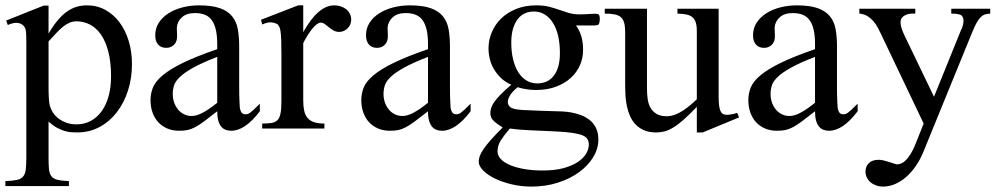

<svg xmlns="http://www.w3.org/2000/svg" viewBox="-26 -480 3724 717"><path d="M466.8 -240.7Q466.8 -188 451.9 -141.6Q437 -95.2 409.9 -60.3Q382.8 -25.4 345.2 -5.4Q307.6 14.6 261.7 14.6Q251 14.6 238.8 13.7Q226.6 12.7 213.4 8.5Q200.2 4.4 185.5 -3.7Q170.9 -11.7 155.3 -25.9V109.4Q155.3 135.7 157 152.3Q158.7 168.9 166.3 178.5Q173.8 188 189.2 191.7Q204.6 195.3 231.4 196.3V214.8H-5.9V196.3Q21.5 195.3 37.1 191.9Q52.7 188.5 60.5 179Q68.4 169.4 70.3 152.3Q72.3 135.3 72.3 107.4V-315.9Q72.3 -334.5 72 -346.4Q71.8 -358.4 70.3 -366.5Q68.8 -374.5 65.4 -379.4Q62 -384.3 56.2 -388.7Q48.3 -394 36.4 -394.8Q24.4 -395.5 2.9 -386.7L-2.9 -403.3L136.7 -459H155.3V-354.5Q172.4 -383.8 189.5 -404.1Q206.5 -424.3 224.1 -436.8Q241.7 -449.2 260.3 -454.6Q278.8 -460 299.3 -460Q336.4 -460 367.2 -443.1Q397.9 -426.3 420.2 -396.7Q442.4 -367.2 454.6 -327.1Q466.8 -287.1 466.8 -240.7ZM388.7 -194.3Q388.7 -248.5 378.4 -287.6Q368.2 -326.7 350.6 -351.6Q333 -376.5 309.6 -388.4Q286.1 -400.4 259.8 -400.4Q245.1 -400.4 232.7 -394.8Q220.2 -389.2 208 -379.2Q195.8 -369.1 183.1 -355.5Q170.4 -341.8 155.3 -325.2V-157.7Q155.3 -105.5 159.7 -86.4Q163.1 -73.7 170.9 -61Q178.7 -48.3 191.4 -38.3Q204.1 -28.3 221.2 -22Q238.3 -15.6 259.8 -15.6Q288.6 -15.6 312.3 -28.1Q335.9 -40.5 352.8 -63.5Q369.6 -86.4 379.2 -119.6Q388.7 -152.8 388.7 -194.3Z M944.3 -64.5Q889.2 8.3 837.4 8.3Q826.7 8.3 817.1 4.9Q807.6 1.5 800.5 -6.8Q793.5 -15.1 789.3 -29.1Q785.2 -43 785.2 -64.5Q755.9 -41.5 736.6 -27.1Q717.3 -12.7 702.4 -4.9Q687.5 2.9 674.1 5.6Q660.6 8.3 643.1 8.3Q619.1 8.3 599.6 0.2Q580.1 -7.8 565.9 -22.7Q551.8 -37.6 543.9 -58.8Q536.1 -80.1 536.1 -106Q536.1 -130.9 545.2 -153.3Q554.2 -175.8 581.1 -198.5Q607.9 -221.2 656.7 -245.1Q705.6 -269 785.2 -296.4V-314.9Q785.2 -347.2 780 -369.1Q774.9 -391.1 764.6 -405Q754.4 -418.9 738.8 -425Q723.1 -431.2 701.7 -431.2Q670.9 -431.2 653.3 -415.3Q635.7 -399.4 634.3 -376.5L635.3 -347.2Q636.2 -326.2 624.8 -313.7Q613.3 -301.3 594.7 -301.3Q575.2 -301.3 564.5 -313.7Q553.7 -326.2 553.7 -348.1Q553.7 -374.5 567.1 -395.3Q580.6 -416 603.3 -430.4Q626 -444.8 655.5 -452.4Q685.1 -460 717.3 -460Q765.6 -460 795.2 -449.5Q824.7 -439 840.8 -419.2Q856.9 -399.4 862.1 -371.1Q867.2 -342.8 867.2 -307.6V-155.3Q867.2 -124 868.2 -104Q869.1 -84 869.6 -77.1Q872.1 -64 877 -58.6Q881.8 -53.2 891.1 -53.2Q895.5 -53.2 899.4 -54.4Q903.3 -55.7 908.7 -59.6Q914.1 -63.5 922.4 -71.3Q930.7 -79.1 944.3 -92.8ZM785.2 -267.6Q728.5 -245.6 695.6 -227.3Q662.6 -209 645.5 -192.4Q628.4 -175.8 623.8 -160.4Q619.1 -145 619.1 -128.9Q619.1 -111.3 624.5 -96.7Q629.9 -82 638.9 -71Q647.9 -60.1 660.4 -53.7Q672.9 -47.4 687 -46.9Q706.1 -45.9 730.2 -58.6Q754.4 -71.3 785.2 -96.2Z M1285.6 -406.2Q1285.6 -397.5 1282.2 -389.2Q1278.8 -380.9 1272.7 -374.8Q1266.6 -368.7 1258.5 -364.7Q1250.5 -360.8 1241.2 -360.8Q1229 -360.8 1219.5 -366.2Q1210 -371.6 1202.1 -378.2Q1194.3 -384.8 1187 -390.1Q1179.7 -395.5 1171.9 -395.5Q1159.7 -395.5 1142.3 -375.2Q1125 -355 1106.4 -319.3V-104Q1106.4 -83 1109.9 -66.9Q1113.3 -50.8 1122.1 -40Q1130.9 -29.3 1146.2 -23.9Q1161.6 -18.6 1185.5 -18.6V0H953.1V-18.6Q974.1 -18.6 988 -20.8Q1002 -22.9 1010 -31.2Q1018.1 -39.6 1021.5 -56.2Q1024.9 -72.8 1024.9 -101.1V-274.4Q1024.9 -309.6 1024.2 -330.3Q1023.4 -351.1 1021.7 -362.8Q1020 -374.5 1017.1 -379.9Q1014.2 -385.3 1010.3 -389.6Q999.5 -395.5 986.6 -396.5Q973.6 -397.5 953.1 -388.7L948.7 -406.2L1087.4 -460H1106.4V-359.9Q1162.1 -460 1222.2 -460Q1235.4 -460 1247.1 -456.1Q1258.8 -452.1 1267.3 -445.1Q1275.9 -438 1280.8 -428Q1285.6 -418 1285.6 -406.2Z M1731.4 -64.5Q1676.3 8.3 1624.5 8.3Q1613.8 8.3 1604.2 4.9Q1594.7 1.5 1587.6 -6.8Q1580.6 -15.1 1576.4 -29.1Q1572.3 -43 1572.3 -64.5Q1543 -41.5 1523.7 -27.1Q1504.4 -12.7 1489.5 -4.9Q1474.6 2.9 1461.2 5.6Q1447.8 8.3 1430.2 8.3Q1406.2 8.3 1386.7 0.2Q1367.2 -7.8 1353 -22.7Q1338.9 -37.6 1331.1 -58.8Q1323.2 -80.1 1323.2 -106Q1323.2 -130.9 1332.3 -153.3Q1341.3 -175.8 1368.2 -198.5Q1395 -221.2 1443.8 -245.1Q1492.7 -269 1572.3 -296.4V-314.9Q1572.3 -347.2 1567.1 -369.1Q1562 -391.1 1551.8 -405Q1541.5 -418.9 1525.9 -425Q1510.3 -431.2 1488.8 -431.2Q1458 -431.2 1440.4 -415.3Q1422.9 -399.4 1421.4 -376.5L1422.4 -347.2Q1423.3 -326.2 1411.9 -313.7Q1400.4 -301.3 1381.8 -301.3Q1362.3 -301.3 1351.6 -313.7Q1340.8 -326.2 1340.8 -348.1Q1340.8 -374.5 1354.2 -395.3Q1367.7 -416 1390.4 -430.4Q1413.1 -444.8 1442.6 -452.4Q1472.2 -460 1504.4 -460Q1552.7 -460 1582.3 -449.5Q1611.8 -439 1627.9 -419.2Q1644 -399.4 1649.2 -371.1Q1654.3 -342.8 1654.3 -307.6V-155.3Q1654.3 -124 1655.3 -104Q1656.2 -84 1656.7 -77.1Q1659.2 -64 1664.1 -58.6Q1668.9 -53.2 1678.2 -53.2Q1682.6 -53.2 1686.5 -54.4Q1690.4 -55.7 1695.8 -59.6Q1701.2 -63.5 1709.5 -71.3Q1717.8 -79.1 1731.4 -92.8ZM1572.3 -267.6Q1515.6 -245.6 1482.7 -227.3Q1449.7 -209 1432.6 -192.4Q1415.5 -175.8 1410.9 -160.4Q1406.2 -145 1406.2 -128.9Q1406.2 -111.3 1411.6 -96.7Q1417 -82 1426 -71Q1435.1 -60.1 1447.5 -53.7Q1460 -47.4 1474.1 -46.9Q1493.2 -45.9 1517.3 -58.6Q1541.5 -71.3 1572.3 -96.2Z M2213.9 -407.7Q2213.9 -405.3 2212.9 -398.7Q2211.9 -392.1 2209.5 -388.7Q2207 -386.7 2202.9 -386Q2198.7 -385.3 2193.8 -384.8Q2188.5 -384.3 2182.1 -384.8H2125Q2137.7 -367.7 2144.5 -345.5Q2151.4 -323.2 2151.4 -295.4Q2151.9 -264.6 2140.1 -237.3Q2128.4 -210 2105.7 -189.2Q2083 -168.5 2050.3 -156.2Q2017.6 -144 1975.6 -144Q1958.5 -144 1941.4 -146.5Q1924.3 -148.9 1907.2 -154.3Q1897.5 -147 1888.7 -137.2Q1879.9 -127.4 1875 -117.4Q1870.1 -107.4 1870.4 -97.9Q1870.6 -88.4 1877.9 -81.5Q1880.9 -78.6 1885 -76.7Q1889.2 -74.7 1896.5 -73Q1903.8 -71.3 1915.5 -70.1Q1927.2 -68.8 1945.8 -68.4Q1963.9 -67.4 1989.7 -66.4Q2016.1 -65.4 2052.2 -64.5Q2061 -64.5 2075.9 -63.7Q2090.8 -63 2108.4 -59.8Q2126 -56.6 2143.6 -50Q2161.1 -43.5 2175.8 -32Q2190.4 -20.5 2199.5 -2.4Q2208.5 15.6 2208.5 41.5Q2208.5 75.2 2189.5 106.7Q2170.4 138.2 2136.7 162.8Q2103 187.5 2057.4 202.1Q2011.7 216.8 1958 216.8Q1920.9 216.8 1885.5 208.5Q1850.1 200.2 1822.8 187Q1795.4 173.8 1778.6 157Q1761.7 140.1 1761.7 123Q1761.7 113.3 1765.9 102.1Q1770 90.8 1780 76.2Q1790 61.5 1807.4 42Q1824.7 22.5 1851.1 -3.9Q1828.6 -18.1 1816.9 -29.3Q1805.2 -40.5 1805.2 -57.6Q1805.2 -66.4 1807.9 -75.9Q1810.5 -85.4 1818.8 -97.7Q1827.1 -109.9 1842.5 -126Q1857.9 -142.1 1883.3 -163.6Q1861.8 -172.9 1845.9 -187.7Q1830.1 -202.6 1819.3 -220.5Q1808.6 -238.3 1803.5 -258.5Q1798.3 -278.8 1798.3 -299.3Q1798.3 -330.6 1810.5 -359.6Q1822.8 -388.7 1845.5 -410.9Q1868.2 -433.1 1901.4 -446.5Q1934.6 -460 1976.1 -460Q2004.9 -460 2025.4 -454.6Q2045.9 -449.2 2063.2 -443.1Q2080.6 -437 2098.1 -431.6Q2115.7 -426.3 2138.7 -426.3Q2153.8 -426.3 2163.8 -427Q2173.8 -427.7 2181.2 -428.2Q2188.5 -428.7 2194.3 -428.7Q2200.7 -428.7 2207.5 -427.2Q2213.9 -425.8 2213.9 -407.7ZM2064.9 -282.7Q2064.9 -317.4 2058.3 -345.7Q2051.8 -374 2039.1 -394.3Q2026.4 -414.6 2008.5 -425.8Q1990.7 -437 1967.8 -437Q1950.2 -437 1934.8 -430.4Q1919.4 -423.8 1908 -409.4Q1896.5 -395 1889.9 -373Q1883.3 -351.1 1883.3 -320.3Q1883.3 -287.1 1889.9 -259.3Q1896.5 -231.4 1908.9 -211.2Q1921.4 -190.9 1939.5 -179.7Q1957.5 -168.5 1981 -168.5Q1998.5 -168.5 2013.9 -175Q2029.3 -181.6 2040.8 -195.6Q2052.2 -209.5 2058.6 -231Q2064.9 -252.4 2064.9 -282.7ZM2172.9 59.6Q2172.9 47.9 2167.7 39.3Q2162.6 30.8 2148.7 25.1Q2134.8 19.5 2110.6 16.1Q2086.4 12.7 2047.9 10.7Q1992.7 8.3 1950.2 6.3Q1907.7 4.4 1877.9 0Q1856.9 24.4 1844.5 43.7Q1832 63 1832 85.4Q1832 101.1 1844.2 114Q1856.4 127 1878.9 136.5Q1901.4 146 1932.4 151.4Q1963.4 156.7 2001 156.7Q2044.9 156.7 2077.1 148.2Q2109.4 139.6 2130.6 125.7Q2151.9 111.8 2162.4 94.5Q2172.9 77.1 2172.9 59.6Z M2598.1 14.6H2576.2V-81.1Q2547.9 -51.3 2526.6 -32.7Q2505.4 -14.2 2488 -3.7Q2470.7 6.8 2455.6 10.7Q2440.4 14.6 2424.3 14.6Q2398.4 14.6 2379.6 6.6Q2360.8 -1.5 2347.9 -14.9Q2335 -28.3 2327.1 -45.9Q2319.3 -63.5 2315.2 -82.8Q2311 -102.1 2309.8 -122.1Q2308.6 -142.1 2308.6 -159.7V-359.9Q2308.6 -381.8 2304.7 -395.5Q2300.8 -409.2 2291.7 -416.5Q2282.7 -423.8 2268.1 -426.5Q2253.4 -429.2 2232.4 -429.2V-447.3H2390.1V-147.9Q2390.1 -128.9 2392.6 -110.6Q2395 -92.3 2403.1 -77.9Q2411.1 -63.5 2425.8 -54.7Q2440.4 -45.9 2464.4 -45.9Q2474.1 -45.9 2485.6 -48.8Q2497.1 -51.8 2511 -59.1Q2524.9 -66.4 2541 -78.6Q2557.1 -90.8 2576.2 -109.4V-363.8Q2576.2 -384.3 2572 -396.7Q2567.9 -409.2 2559.1 -416.3Q2550.3 -423.3 2536.6 -426Q2522.9 -428.7 2503.9 -429.2V-447.3H2657.7V-118.7Q2657.7 -98.6 2659.4 -85.7Q2661.1 -72.8 2664.8 -64.9Q2668.5 -57.1 2674.3 -54.2Q2680.2 -51.3 2688 -51.3Q2694.8 -51.3 2705.6 -53Q2716.3 -54.7 2727.1 -58.6L2733.9 -41.5Z M3176.8 -64.5Q3121.6 8.3 3069.8 8.3Q3059.1 8.3 3049.6 4.9Q3040 1.5 3033 -6.8Q3025.9 -15.1 3021.7 -29.1Q3017.6 -43 3017.6 -64.5Q2988.3 -41.5 2969 -27.1Q2949.7 -12.7 2934.8 -4.9Q2919.9 2.9 2906.5 5.6Q2893.1 8.3 2875.5 8.3Q2851.6 8.3 2832 0.2Q2812.5 -7.8 2798.3 -22.7Q2784.2 -37.6 2776.4 -58.8Q2768.6 -80.1 2768.6 -106Q2768.6 -130.9 2777.6 -153.3Q2786.6 -175.8 2813.5 -198.5Q2840.3 -221.2 2889.2 -245.1Q2938 -269 3017.6 -296.4V-314.9Q3017.6 -347.2 3012.5 -369.1Q3007.3 -391.1 2997.1 -405Q2986.8 -418.9 2971.2 -425Q2955.6 -431.2 2934.1 -431.2Q2903.3 -431.2 2885.7 -415.3Q2868.2 -399.4 2866.7 -376.5L2867.7 -347.2Q2868.7 -326.2 2857.2 -313.7Q2845.7 -301.3 2827.1 -301.3Q2807.6 -301.3 2796.9 -313.7Q2786.1 -326.2 2786.1 -348.1Q2786.1 -374.5 2799.6 -395.3Q2813 -416 2835.7 -430.4Q2858.4 -444.8 2887.9 -452.4Q2917.5 -460 2949.7 -460Q2998 -460 3027.6 -449.5Q3057.1 -439 3073.2 -419.2Q3089.4 -399.4 3094.5 -371.1Q3099.6 -342.8 3099.6 -307.6V-155.3Q3099.6 -124 3100.6 -104Q3101.6 -84 3102.1 -77.1Q3104.5 -64 3109.4 -58.6Q3114.3 -53.2 3123.5 -53.2Q3127.9 -53.2 3131.8 -54.4Q3135.7 -55.7 3141.1 -59.6Q3146.5 -63.5 3154.8 -71.3Q3163.1 -79.1 3176.8 -92.8ZM3017.6 -267.6Q2960.9 -245.6 2928 -227.3Q2895 -209 2877.9 -192.4Q2860.8 -175.8 2856.2 -160.4Q2851.6 -145 2851.6 -128.9Q2851.6 -111.3 2856.9 -96.7Q2862.3 -82 2871.3 -71Q2880.4 -60.1 2892.8 -53.7Q2905.3 -47.4 2919.4 -46.9Q2938.5 -45.9 2962.6 -58.6Q2986.8 -71.3 3017.6 -96.2Z M3671.9 -429.2Q3661.1 -428.7 3652.8 -426.3Q3644.5 -423.8 3637 -416.7Q3629.4 -409.7 3622.1 -396.7Q3614.7 -383.8 3605.5 -361.8L3423.3 84.5Q3410.6 116.2 3393.3 140.9Q3376 165.5 3356.2 182.4Q3336.4 199.2 3314.9 208Q3293.5 216.8 3272.5 216.8Q3257.8 216.8 3245.6 212.4Q3233.4 208 3224.6 200.4Q3215.8 192.9 3210.9 182.6Q3206.1 172.4 3206.1 160.6Q3206.1 141.1 3218.8 128.9Q3231.4 116.7 3256.3 116.7Q3264.2 116.7 3274.7 119.4Q3285.2 122.1 3295.4 125.2Q3305.7 128.4 3313.5 131.1Q3321.3 133.8 3324.2 133.8Q3332 133.8 3340.3 130.1Q3348.6 126.5 3357.2 117.9Q3365.7 109.4 3374.5 95.2Q3383.3 81.1 3392.1 59.6L3423.3 -18.6L3262.7 -355.5Q3258.3 -364.3 3252.2 -376.2Q3246.1 -388.2 3236.8 -399.4Q3227.5 -410.6 3214.4 -419.2Q3201.2 -427.7 3183.1 -429.2V-447.3H3392.1V-429.2H3381.3Q3363.3 -429.2 3350.1 -420.9Q3336.9 -412.6 3336.9 -396.5Q3336.9 -386.2 3341.1 -373.5Q3345.2 -360.8 3353.5 -343.8L3461.9 -118.7L3562 -365.7Q3569.3 -379.4 3571.5 -394.8Q3573.7 -410.2 3567.9 -418.5Q3566.4 -420.4 3564.5 -422.4Q3562.5 -424.3 3558.1 -425.8Q3553.7 -427.2 3546.1 -428.2Q3538.6 -429.2 3526.4 -429.2V-447.3H3671.9Z"/></svg>

Font: Goda
Style: Regular
Weight: 400
Version: 1.0.5